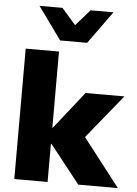

<svg xmlns="http://www.w3.org/2000/svg" viewBox="-62 -988 738 1034"><g transform="rotate(5 307.5 -470.5)"><path d="M55 0V-705H235V-294H238L397 -495H607L390 -228L391 -289L615 0H401L238 -206H235V0ZM236 -765 109 -941H233L309 -854L385 -941H509L382 -765Z"/></g></svg>

Font: Nunito Sans 11pt Black
Style: Regular
Weight: 900
Version: Version 3.101;gftools[0.9.27]